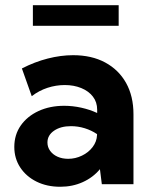

<svg xmlns="http://www.w3.org/2000/svg" viewBox="-20 -711 585 741"><path d="M495.1 0H373L365.7 -58.1Q338.9 -25.9 299.3 -8.1Q259.8 9.8 212.4 9.8Q161.1 9.8 121.1 -10Q81.1 -29.8 58.1 -64.7Q35.2 -99.6 35.2 -144Q35.2 -190.9 60.1 -226.6Q85 -262.2 128.7 -282.5Q172.4 -302.7 228 -302.7Q260.7 -302.7 293.7 -295.4Q326.7 -288.1 355 -274.9V-287.6Q355 -316.9 338.6 -338.1Q322.3 -359.4 293.7 -371.1Q265.1 -382.8 230 -382.8Q196.3 -382.8 163.3 -372.1Q130.4 -361.3 102.5 -339.8L64.5 -446.8Q113.8 -472.2 164.3 -485.1Q214.8 -498 262.2 -498Q333.5 -498 385.7 -470Q438 -441.9 466.6 -390.9Q495.1 -339.8 495.1 -270ZM243.2 -98.1Q271 -98.1 296.4 -110.4Q321.8 -122.6 337.6 -143.6Q353.5 -164.6 354.5 -189.9V-193.4Q333 -208 306.9 -216.1Q280.8 -224.1 253.9 -224.1Q213.9 -224.1 188.5 -206.5Q163.1 -189 163.1 -161.1Q163.1 -143.1 173.6 -128.7Q184.1 -114.3 202.1 -106.2Q220.2 -98.1 243.2 -98.1ZM438 -611.3H106.9V-690.9H438Z"/></svg>

Font: Kumbh Sans
Style: Bold
Weight: 700
Version: Version 1.005